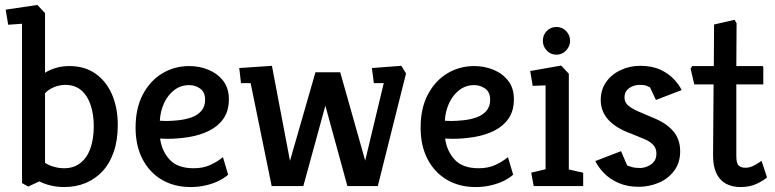

<svg xmlns="http://www.w3.org/2000/svg" viewBox="-20 -752 3132 776"><path d="M94 2 69 -12V-656L13 -652L3 -713L131 -732L162 -699V-458Q181 -470 206 -477.5Q231 -485 260 -485Q323 -485 366.5 -454Q410 -423 433 -369.5Q456 -316 456 -247Q456 -186 440 -139Q424 -92 395 -60.5Q366 -29 326.5 -12.5Q287 4 240 4Q212 4 186 -2Q160 -8 139 -19ZM239 -72Q279 -72 306 -94Q333 -116 346 -154Q359 -192 359 -242Q359 -289 346.5 -327Q334 -365 308.5 -387Q283 -409 244 -409Q221 -409 198 -399.5Q175 -390 162 -375V-94Q176 -84 197.5 -78Q219 -72 239 -72Z M750 4Q685 4 635 -25Q585 -54 556.5 -108Q528 -162 528 -236Q528 -315 557.5 -370.5Q587 -426 636 -455.5Q685 -485 745 -485Q786 -485 822.5 -470Q859 -455 882 -425.5Q905 -396 905 -351Q905 -304 883.5 -273Q862 -242 826 -224Q790 -206 746 -198.5Q702 -191 657 -191L627 -192Q634 -141 666 -106.5Q698 -72 763 -72Q802 -72 831.5 -86Q861 -100 881 -117L902 -46Q888 -33 865 -21.5Q842 -10 812.5 -3Q783 4 750 4ZM626 -264 651 -263Q674 -263 701.5 -266Q729 -269 753.5 -277.5Q778 -286 793.5 -303.5Q809 -321 809 -349Q809 -380 789 -394Q769 -408 745 -408Q711 -408 685 -388.5Q659 -369 643.5 -336Q628 -303 626 -264Z M1078 0 993 -416H954L947 -477L1079 -486L1152 -102L1255 -460H1355L1456 -103L1531 -416H1491L1483 -477L1602 -486L1621 -455L1507 0H1384L1295 -325L1206 0Z M1902 4Q1837 4 1787 -25Q1737 -54 1708.5 -108Q1680 -162 1680 -236Q1680 -315 1709.5 -370.5Q1739 -426 1788 -455.5Q1837 -485 1897 -485Q1938 -485 1974.5 -470Q2011 -455 2034 -425.5Q2057 -396 2057 -351Q2057 -304 2035.5 -273Q2014 -242 1978 -224Q1942 -206 1898 -198.5Q1854 -191 1809 -191L1779 -192Q1786 -141 1818 -106.5Q1850 -72 1915 -72Q1954 -72 1983.5 -86Q2013 -100 2033 -117L2054 -46Q2040 -33 2017 -21.5Q1994 -10 1964.5 -3Q1935 4 1902 4ZM1778 -264 1803 -263Q1826 -263 1853.5 -266Q1881 -269 1905.5 -277.5Q1930 -286 1945.5 -303.5Q1961 -321 1961 -349Q1961 -380 1941 -394Q1921 -408 1897 -408Q1863 -408 1837 -388.5Q1811 -369 1795.5 -336Q1780 -303 1778 -264Z M2137 0 2127 -54 2185 -68V-407L2133 -405L2123 -465L2248 -487L2279 -454V-67L2337 -54V0ZM2229 -531Q2205 -531 2189.5 -548Q2174 -565 2174 -587Q2174 -610 2189.5 -626.5Q2205 -643 2229 -643Q2252 -643 2268 -626.5Q2284 -610 2284 -587Q2284 -565 2268 -548Q2252 -531 2229 -531Z M2561 3Q2515 3 2479 -13Q2443 -29 2420 -53.5Q2397 -78 2386 -101L2490 -141L2515 -83Q2520 -81 2533.5 -77Q2547 -73 2567 -73Q2580 -73 2595.5 -79Q2611 -85 2622 -97.5Q2633 -110 2633 -131Q2633 -153 2619.5 -167Q2606 -181 2583 -190.5Q2560 -200 2533 -211Q2471 -233 2439.5 -267Q2408 -301 2408 -348Q2408 -389 2429.5 -420Q2451 -451 2488 -468.5Q2525 -486 2568 -486Q2615 -486 2648.5 -470.5Q2682 -455 2703.5 -432Q2725 -409 2735 -388L2631 -348L2607 -399Q2604 -401 2594 -405Q2584 -409 2566 -409Q2551 -409 2537 -403.5Q2523 -398 2513.5 -387Q2504 -376 2504 -358Q2504 -339 2518.5 -326Q2533 -313 2560 -301.5Q2587 -290 2622 -275Q2672 -255 2700.5 -222.5Q2729 -190 2729 -140Q2729 -94 2704.5 -61.5Q2680 -29 2641.5 -13Q2603 3 2561 3Z M2972 4Q2940 4 2915 -9Q2890 -22 2876 -50.5Q2862 -79 2862 -123L2864 -411H2786L2771 -475L2778 -485H2865L2866 -653L2949 -672L2957 -658L2956 -485H3060Q3065 -485 3065 -479V-411H2956V-121Q2956 -92 2965.5 -83Q2975 -74 2993 -74Q3012 -74 3031 -85Q3050 -96 3058 -102L3080 -35Q3067 -23 3039 -9.5Q3011 4 2972 4Z"/></svg>

Font: Kreon
Style: Regular
Weight: 400
Designer: Julia Petretta
Foundry: Julia Petretta and Eli Heuer
Version: Version 2.002